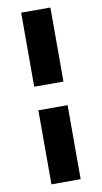

<svg xmlns="http://www.w3.org/2000/svg" viewBox="-97 -757 514 970"><g transform="rotate(-10 160.0 -272.5)"><path d="M235.2 -712.6V-332.8H85.2V-712.6ZM235.2 -211.8V168H85.2V-211.8Z"/></g></svg>

Font: Work Sans
Style: Regular
Weight: 400
Designer: Wei Huang
Foundry: Wei Huang
Version: Version 2.006; ttfautohint (v1.8.1.43-b0c9)